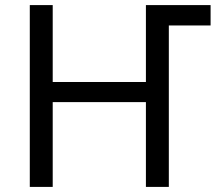

<svg xmlns="http://www.w3.org/2000/svg" viewBox="-20 -734 855 754"><path d="M97 0V-714H187V-412H553V-714H807V-634H643V0H553V-333H187V0Z"/></svg>

Font: Noto Sans Ambassadori
Style: Regular
Weight: 400
Designer: Monotype Design Team
Foundry: Monotype Imaging Inc.
Version: Version 2.013